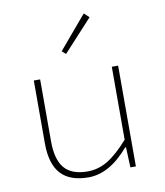

<svg xmlns="http://www.w3.org/2000/svg" viewBox="-84 -816 769 897"><g transform="rotate(-10 300.0 -367.0)"><path d="M264 12Q176 12 133 -35Q90 -82 90 -180V-478H120V-184Q120 -98 154.5 -57Q189 -16 264 -16Q316 -16 361 -43.5Q406 -71 460 -132V-478H490V0H464L460 -96H456Q364 12 264 12ZM260 -574 242 -590 374 -746 398 -724Z"/></g></svg>

Font: TypoPRO Source Code Pro
Style: Regular
Weight: 200
Monospace: yes
Designer: Paul D. Hunt, Teo Tuominen
Foundry: Adobe Systems Incorporated
Version: Version 2.010;PS 1.0;hotconv 1.0.84;makeotf.lib2.5.63406